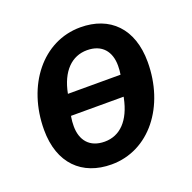

<svg xmlns="http://www.w3.org/2000/svg" viewBox="-103 -636 750 751"><g transform="rotate(-20 272.5 -261.0)"><path d="M239 12C396 12 508 -132 508 -317C508 -456 429 -534 306 -534C149 -534 36 -390 36 -205C36 -66 116 12 239 12ZM172 -306C189 -395 237 -441 300 -441C363 -441 394 -401 394 -343C394 -329 393 -318 391 -306ZM244 -81C181 -81 150 -121 150 -179C150 -193 151 -204 153 -216L154 -221H373L372 -216C354 -128 308 -81 244 -81Z"/></g></svg>

Font: Braiins Sans SemiBold
Style: Italic
Weight: 600
Italic angle: -11.31°
Designer: Mike Abbink, Paul van der Laan, Pieter van Rosmalen, Jiri Chlebus, Lubos Buracinsky
Foundry: Bold Monday, Sudetype
Version: Version 1.000;hotconv 1.0.109;makeotfexe 2.5.65596